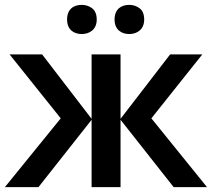

<svg xmlns="http://www.w3.org/2000/svg" viewBox="-20 -764 867 784"><path d="M253.9 -684.1C253.9 -643.6 280.3 -625 314 -625C345.7 -625 375 -643.6 375 -684.1C375 -705.1 368.7 -720.7 356.4 -730C344.2 -739.3 330.1 -744.1 314 -744.1C280.3 -744.1 253.9 -726.6 253.9 -684.1ZM447.8 -684.1C447.8 -643.6 474.6 -625 507.8 -625C539.6 -625 568.8 -643.6 568.8 -684.1C568.8 -705.1 562.5 -720.7 550.3 -730C538.1 -739.3 523.9 -744.1 507.8 -744.1C474.6 -744.1 447.8 -726.6 447.8 -684.1ZM674.8 -542 472.2 -278.8V-542H354V-278.8L151.9 -542H19L228 -280.8L0 0H137.2L354 -274.9V0H472.2V-274.9L689 0H825.2L598.1 -280.8L806.2 -542Z"/></svg>

Font: Noto Reveo Sans
Style: Regular
Weight: 600
Designer: Monotype Design Team
Foundry: Monotype Imaging Inc.
Version: Version 2.007